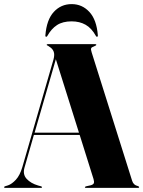

<svg xmlns="http://www.w3.org/2000/svg" viewBox="-29 -915 698 935"><path d="M175.5 -3.5Q175.5 0 171 0H-4.5Q-9 0 -9 -3.5Q-9 -6.5 -4 -8L10.5 -12.5Q29 -19 48.5 -40Q68 -61 80 -102L231.5 -625.5Q238 -649.5 232.2 -664Q226.5 -678.5 212 -687Q205 -692.5 201.8 -693.5Q198.5 -694.5 198.5 -696.5Q198.5 -700 203.5 -700H435Q440 -700 440 -696.5Q440 -693.5 426.5 -688Q417.5 -685.5 415 -680Q412.5 -674.5 417.5 -659.5L614.5 -34.5Q621 -13.5 642 -9Q648.5 -7 648.5 -3.5Q648.5 0 643.5 0H389.5Q384.5 0 384.5 -3.5Q384.5 -6 391.5 -8L412 -12.5Q425 -16 427.8 -22.8Q430.5 -29.5 426.5 -43L359 -258H136L90.5 -99.5Q80.5 -66 100.8 -44Q121 -22 157 -11.5L170 -8Q175.5 -6.5 175.5 -3.5ZM139.5 -269H355.5L243 -626.5ZM320 -811Q276.5 -811 248.8 -793Q221 -775 201.5 -740Q199.5 -736 196.5 -736Q191 -736 192 -743Q198 -819 233 -857Q268 -895 320 -895Q371 -895 406.2 -857Q441.5 -819 447.5 -743Q448 -736 443 -736Q440 -736 438 -740Q417 -778 387.8 -794.5Q358.5 -811 320 -811Z"/></svg>

Font: Fraunces 144pt S000
Style: Bold
Weight: 700
Version: Version 1.000; ttfautohint (v1.8.3)